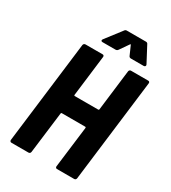

<svg xmlns="http://www.w3.org/2000/svg" viewBox="-212 -994 979 1100"><g transform="rotate(30 277.5 -443.5)"><path d="M356 -827 382 -768C385 -762 390 -760 396 -760H480C489 -760 494 -767 490 -775L435 -879C433 -884 428 -887 422 -887H295C289 -887 284 -884 281 -879L201 -775C195 -767 198 -760 207 -760H293C299 -760 305 -762 309 -768L350 -827C352 -831 354 -831 356 -827ZM418 -688 385 -418C385 -415 382 -413 380 -413H224C221 -413 220 -415 220 -418L253 -688C254 -695 250 -700 243 -700H130C123 -700 117 -695 116 -688L33 -12C33 -5 37 0 44 0H157C164 0 169 -5 170 -12L204 -286C204 -289 206 -291 209 -291H365C367 -291 369 -289 369 -286L335 -12C334 -5 339 0 345 0H459C466 0 471 -5 472 -12L555 -688C556 -695 552 -700 545 -700H431C424 -700 419 -695 418 -688Z"/></g></svg>

Font: Barlow Semi Condensed
Style: Bold Italic
Weight: 700
Width: 4
Italic angle: -7°
Designer: Jeremy Tribby
Foundry: Tribby Type
Version: Version 1.422;hotconv 1.0.109;makeotfexe 2.5.65596